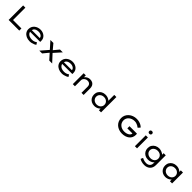

<svg xmlns="http://www.w3.org/2000/svg" viewBox="812 -3547 6547 6547"><g transform="rotate(45 4086.0 -273.5)"><path d="M145 0V-700H253V-104H659V0Z M1164 10Q1070 10 997 -24.5Q924 -59 883 -119.5Q842 -180 842 -257Q842 -321 866 -372.5Q890 -424 933 -460.5Q976 -497 1033 -517Q1090 -537 1155 -537Q1214 -537 1266 -518Q1318 -499 1357 -465Q1396 -431 1417 -384.5Q1438 -338 1437 -282L1436 -232H929L906 -314H1347L1332 -303V-327Q1328 -361 1302 -387Q1276 -413 1237.5 -427.5Q1199 -442 1155 -442Q1093 -442 1045 -423.5Q997 -405 970.5 -365.5Q944 -326 944 -264Q944 -210 973.5 -169.5Q1003 -129 1056.5 -107Q1110 -85 1179 -85Q1242 -85 1286.5 -102.5Q1331 -120 1366 -146L1414 -70Q1387 -48 1346.5 -30Q1306 -12 1258.5 -1Q1211 10 1164 10Z M2105 0 1900 -228 1882 -248 1635 -525H1779L1965 -304L1982 -284L2245 0ZM1625 0 1865 -276 1932 -209 1760 0ZM1988 -251 1929 -323 2097 -525H2233Z M2713 10Q2619 10 2546 -24.5Q2473 -59 2432 -119.5Q2391 -180 2391 -257Q2391 -321 2415 -372.5Q2439 -424 2482 -460.5Q2525 -497 2582 -517Q2639 -537 2704 -537Q2763 -537 2815 -518Q2867 -499 2906 -465Q2945 -431 2966 -384.5Q2987 -338 2986 -282L2985 -232H2478L2455 -314H2896L2881 -303V-327Q2877 -361 2851 -387Q2825 -413 2786.5 -427.5Q2748 -442 2704 -442Q2642 -442 2594 -423.5Q2546 -405 2519.5 -365.5Q2493 -326 2493 -264Q2493 -210 2522.5 -169.5Q2552 -129 2605.5 -107Q2659 -85 2728 -85Q2791 -85 2835.5 -102.5Q2880 -120 2915 -146L2963 -70Q2936 -48 2895.5 -30Q2855 -12 2807.5 -1Q2760 10 2713 10Z M3240 0V-525H3343V-395L3314 -388Q3331 -425 3364 -458.5Q3397 -492 3443 -514Q3489 -536 3543 -536Q3616 -536 3664.5 -508.5Q3713 -481 3737.5 -431Q3762 -381 3762 -314V0H3659V-302Q3659 -346 3640.5 -377.5Q3622 -409 3589.5 -425.5Q3557 -442 3514 -441Q3477 -441 3445.5 -428Q3414 -415 3391 -394Q3368 -373 3355.5 -347.5Q3343 -322 3343 -296V0H3292Q3272 0 3259 0Q3246 0 3240 0Z M4285 10Q4200 10 4135.5 -25Q4071 -60 4035.5 -122Q4000 -184 4000 -263Q4000 -343 4037 -404.5Q4074 -466 4139 -501Q4204 -536 4287 -536Q4337 -536 4381 -523Q4425 -510 4458.5 -488Q4492 -466 4510.5 -441Q4529 -416 4529 -391L4499 -389V-740H4602V0H4499V-136L4519 -132Q4519 -108 4499.5 -83.5Q4480 -59 4447.5 -37.5Q4415 -16 4372.5 -3Q4330 10 4285 10ZM4304 -82Q4363 -82 4408 -106Q4453 -130 4478 -171Q4503 -212 4503 -263Q4503 -314 4478 -355Q4453 -396 4408 -419.5Q4363 -443 4304 -443Q4246 -443 4201 -419.5Q4156 -396 4130.5 -355Q4105 -314 4105 -263Q4105 -212 4130.5 -171Q4156 -130 4201 -106Q4246 -82 4304 -82Z M5614 10Q5535 10 5463.5 -15Q5392 -40 5338 -86.5Q5284 -133 5253 -200Q5222 -267 5222 -350Q5222 -425 5252.5 -490Q5283 -555 5338 -603.5Q5393 -652 5466 -679Q5539 -706 5623 -706Q5689 -706 5747.5 -690Q5806 -674 5851.5 -647Q5897 -620 5924 -587L5854 -511Q5821 -539 5784 -559Q5747 -579 5706.5 -590Q5666 -601 5623 -601Q5562 -601 5509.5 -582Q5457 -563 5417.5 -529Q5378 -495 5356.5 -449.5Q5335 -404 5335 -350Q5335 -290 5358 -242.5Q5381 -195 5421 -162Q5461 -129 5512.5 -112Q5564 -95 5621 -95Q5672 -95 5717.5 -106.5Q5763 -118 5797 -139.5Q5831 -161 5850 -189Q5869 -217 5868 -250L5867 -266L5883 -248H5621V-353H5981Q5983 -340 5984 -330.5Q5985 -321 5985.5 -314Q5986 -307 5986 -301Q5986 -227 5958.5 -169Q5931 -111 5881 -71.5Q5831 -32 5763.5 -11Q5696 10 5614 10Z M6234 0V-525H6337V0ZM6284 -647Q6251 -647 6233 -664Q6215 -681 6215 -712Q6215 -741 6233.5 -759Q6252 -777 6284 -777Q6317 -777 6335 -760Q6353 -743 6353 -712Q6353 -683 6334.5 -665Q6316 -647 6284 -647Z M6911 230Q6835 230 6774.5 211.5Q6714 193 6677 167L6714 84Q6735 96 6765 108.5Q6795 121 6832 129.5Q6869 138 6911 138Q6967 138 7008.5 117Q7050 96 7072.5 56Q7095 16 7095 -42V-121L7106 -114Q7101 -85 7066.5 -56Q7032 -27 6980.5 -8.5Q6929 10 6871 10Q6788 10 6723.5 -25Q6659 -60 6622.5 -122Q6586 -184 6586 -263Q6586 -343 6624 -404.5Q6662 -466 6728 -501Q6794 -536 6879 -536Q6905 -536 6936.5 -529.5Q6968 -523 6999 -510.5Q7030 -498 7056.5 -482Q7083 -466 7099.5 -447.5Q7116 -429 7117 -410L7095 -402V-525H7198V-54Q7198 16 7176 69.5Q7154 123 7114.5 158.5Q7075 194 7022.5 212Q6970 230 6911 230ZM6899 -85Q6958 -85 7003.5 -108Q7049 -131 7074 -171.5Q7099 -212 7099 -263Q7099 -315 7074 -355Q7049 -395 7003.5 -418.5Q6958 -442 6899 -442Q6839 -442 6792 -418.5Q6745 -395 6718 -354.5Q6691 -314 6691 -263Q6691 -213 6718 -172.5Q6745 -132 6792 -108.5Q6839 -85 6899 -85Z M7704 10Q7623 10 7560 -25.5Q7497 -61 7461.5 -123Q7426 -185 7426 -263Q7426 -343 7463 -404.5Q7500 -466 7564.5 -501Q7629 -536 7712 -536Q7762 -536 7805 -523Q7848 -510 7880 -488.5Q7912 -467 7931 -440.5Q7950 -414 7951 -387L7924 -389V-525H8028V0H7924V-136L7946 -135Q7944 -110 7923.5 -84.5Q7903 -59 7869.5 -37.5Q7836 -16 7793.5 -3Q7751 10 7704 10ZM7729 -85Q7788 -85 7833 -108.5Q7878 -132 7903 -172.5Q7928 -213 7928 -263Q7928 -314 7903 -354Q7878 -394 7833 -417Q7788 -440 7729 -440Q7671 -440 7626.5 -417Q7582 -394 7556.5 -354Q7531 -314 7531 -263Q7531 -213 7556.5 -172.5Q7582 -132 7626.5 -108.5Q7671 -85 7729 -85Z"/></g></svg>

Font: Lexend Giga
Style: Regular
Weight: 400
Designer: Bonnie Shaver-Troup, Thomas Jockin
Foundry: Lexend
Version: Version 1.007